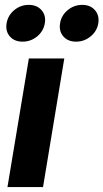

<svg xmlns="http://www.w3.org/2000/svg" viewBox="-20 -760 420 780"><path d="M10.3 0 97.2 -522.5H241.2L154.8 0ZM289.1 -590.8Q255.9 -590.8 237.3 -612.1Q218.8 -633.3 224.1 -665.5Q229 -697.3 254.9 -718.8Q280.8 -740.2 314 -740.2Q347.2 -740.2 365.7 -718.8Q384.3 -697.3 379.4 -665.5Q374 -633.3 348.1 -612.1Q322.3 -590.8 289.1 -590.8ZM71.8 -590.8Q38.6 -590.8 20 -612.1Q1.5 -633.3 6.8 -665.5Q12.2 -697.3 37.8 -718.8Q63.5 -740.2 96.7 -740.2Q129.9 -740.2 148.7 -718.8Q167.5 -697.3 162.1 -665.5Q156.7 -633.3 130.9 -612.1Q105 -590.8 71.8 -590.8Z"/></svg>

Font: Inter 28pt
Style: Bold Italic
Weight: 700
Italic angle: -9.3988°
Designer: Rasmus Andersson
Foundry: rsms
Version: Version 4.001;git-66647c0bb